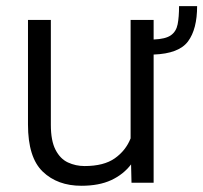

<svg xmlns="http://www.w3.org/2000/svg" viewBox="-20 -593 660 623"><path d="M561 -573.2H619.6Q619.6 -498.5 590.1 -458.7Q560.5 -418.9 478.5 -416V0H406.7L405.3 -59.6Q380.4 -26.9 340.8 -8.5Q301.3 9.8 244.1 9.8Q166.5 9.8 118.7 -36.1Q70.8 -82 70.8 -189V-528.3H145V-188Q145 -136.2 160.2 -106.9Q175.3 -77.6 200.4 -65.9Q225.6 -54.2 254.4 -54.2Q316.9 -54.2 352.5 -79.3Q388.2 -104.5 403.8 -144V-528.3H478.5V-464.8Q517.1 -466.3 534.4 -478.5Q551.8 -490.7 556.4 -514.2Q561 -537.6 561 -573.2Z"/></svg>

Font: Vazirmatn RD FD Light
Style: Regular
Weight: 300
Designer: Saber Rastikerdar
Foundry: Saber Rastikerdar
Version: Version 33.003